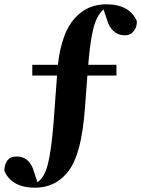

<svg xmlns="http://www.w3.org/2000/svg" viewBox="-25 -754 656 892"><path d="M244 -453Q261 -603 323 -670Q380 -734 469 -734Q577 -734 611 -655Q611 -626 595 -608Q580 -590 555 -590Q503 -590 478 -645L456 -710Q439 -696 425 -668Q398 -615 385 -453H516V-403H381L370 -257Q354 -25 284 52Q227 118 138 118Q29 118 -5 39Q-2 -27 52 -27Q106 -27 128 29L149 93Q170 78 184 48Q213 -11 228 -241L240 -403H125V-453Z"/></svg>

Font: Source Han Serif CN Heavy
Style: Regular
Weight: 900
Designer: Ryoko NISHIZUKA  (kana & ideographs); Frank Grießhammer (Latin, Greek & Cyrillic); Wenlong ZHANG  (bopomofo); Sandoll Co
Foundry: Adobe Systems Incorporated
Version: Version 1.000;PS 1;hotconv 16.6.53;makeotf.lib2.5.65590